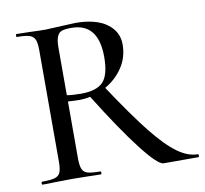

<svg xmlns="http://www.w3.org/2000/svg" viewBox="-72 -707 838 785"><g transform="rotate(-10 346.5 -314.0)"><path d="M263.2 -338.9Q327.1 -338.9 354.5 -367.2Q381.8 -396.5 381.8 -470.7Q381.8 -611.3 269 -610.8Q243.2 -610.8 229.5 -606Q204.1 -596.7 204.1 -542V-342.8Q229 -338.9 263.2 -338.9ZM363.8 -345.2Q447.8 -218.3 504.4 -147.2Q561 -76.2 605 -44.2Q648.9 -12.2 689.9 -12.2Q692.9 -12.2 692.9 -6.1Q692.9 0 689.9 0H545.9Q522 0 456.1 -85Q390.1 -169.9 296.9 -319.8Q273.9 -314.9 253.9 -314.9Q233.9 -314.9 204.1 -316.9V-81.1Q204.1 -51.3 210 -36.6Q215.8 -22 232.4 -17.1Q249 -12.2 285.2 -12.2Q288.1 -12.2 288.1 -6.1Q288.1 0 285.2 0Q254.4 0 235.8 -1L164.1 -2L94.2 -1Q76.2 0 43 0Q40 0 40 -6.1Q40 -12.2 43 -12.2Q79.1 -12.2 95.9 -17.1Q112.8 -22 118.9 -36.4Q125 -50.8 125 -81.1V-543.9Q125 -573.7 118.9 -587.9Q112.8 -602.1 96.4 -607.4Q80.1 -612.8 43.9 -612.8Q42 -612.8 42 -618.9Q42 -625 43.9 -625L95.2 -624Q137.2 -622.1 164.1 -622.1L288.1 -627.9Q373 -627.9 418.9 -595Q464.8 -562 464.8 -508.5Q464.8 -455.1 437 -413.1Q409.2 -371.1 363.8 -345.2Z"/></g></svg>

Font: Cormorant-Medium
Style: Regular
Weight: 500
Designer: Christian Thalmann (Catharsis Fonts)
Version: Version 3.000